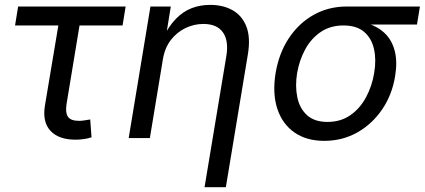

<svg xmlns="http://www.w3.org/2000/svg" viewBox="-20 -573 1763 797"><path d="M293.5 6.8Q223.6 6.8 189.5 -30Q155.3 -66.9 166.5 -134.8L222.2 -467.3H42.5L55.2 -545.9H501.5L488.8 -467.3H310.1L256.3 -141.6Q250.5 -106 262 -88.6Q273.4 -71.3 308.6 -71.3Q316.9 -71.3 330.1 -73.2Q343.3 -75.2 354.5 -77.1L359.9 -2.9Q346.7 1.5 329.1 4.2Q311.5 6.8 293.5 6.8Z M656.2 -327.1 602.1 0H514.2L604.5 -545.9H689L667.5 -413.6H655.3Q680.7 -464.8 710.7 -495.4Q740.7 -525.9 776.1 -539.3Q811.5 -552.7 852.1 -552.7Q907.2 -552.7 946.5 -530Q985.8 -507.3 1003.2 -461.7Q1020.5 -416 1008.8 -346.7L917.5 204.1H829.1L919.4 -339.4Q930.2 -403.3 905.5 -438.5Q880.9 -473.6 824.2 -473.6Q785.6 -473.6 750 -456.5Q714.4 -439.5 689.2 -407Q664.1 -374.5 656.2 -327.1Z M1326.2 11.7Q1251.5 11.7 1201.4 -23.7Q1151.4 -59.1 1130.9 -122.3Q1110.4 -185.5 1124 -269.5Q1138.2 -353.5 1179.7 -415.5Q1221.2 -477.5 1282.7 -511.7Q1344.2 -545.9 1418.5 -545.9H1723.1L1710.9 -471.2H1471.7L1405.8 -467.3Q1351.1 -467.3 1311.3 -440.2Q1271.5 -413.1 1247.1 -368.4Q1222.7 -323.7 1213.4 -270Q1204.6 -216.8 1213.9 -170.4Q1223.1 -124 1253.9 -95.5Q1284.7 -66.9 1339.4 -66.9Q1394.5 -66.9 1434.6 -95Q1474.6 -123 1499.5 -169.4Q1524.4 -215.8 1533.2 -270Q1542.5 -324.7 1532.5 -369.4Q1522.5 -414.1 1491.5 -440.7Q1460.4 -467.3 1405.8 -467.3L1409.7 -489.3Q1464.8 -489.3 1508.3 -475.1Q1551.8 -460.9 1580.1 -432.1Q1608.4 -403.3 1619.1 -359.6Q1629.9 -315.9 1620.1 -256.3Q1607.4 -178.7 1565.9 -118.2Q1524.4 -57.6 1462.6 -22.9Q1400.9 11.7 1326.2 11.7Z"/></svg>

Font: Inter
Style: Italic
Weight: 400
Italic angle: -9.3988°
Designer: Rasmus Andersson
Foundry: rsms
Version: Version 4.001;git-66647c0bb